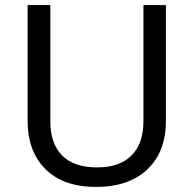

<svg xmlns="http://www.w3.org/2000/svg" viewBox="-20 -734 771 764"><path d="M640.1 -713.9V-252Q640.1 -129.9 566.4 -60.1Q492.7 9.8 361.8 9.8Q232.4 9.8 161.1 -60.8Q89.8 -131.3 89.8 -253.9V-713.9H180.2V-251Q180.2 -163.6 226.8 -115.7Q273.4 -67.9 367.2 -67.9Q455.6 -67.9 503.2 -115.2Q550.8 -162.6 550.8 -252V-713.9Z"/></svg>

Font: Noto Sans Southeast Asian
Style: Regular
Weight: 400
Designer: Monotype Design Team
Foundry: Monotype Imaging Inc.
Version: Version 1.06 uh; ttfautohint (v1.4.1)